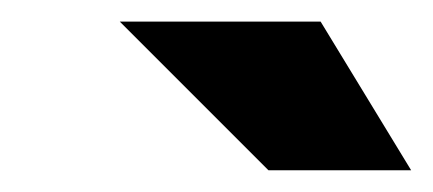

<svg xmlns="http://www.w3.org/2000/svg" viewBox="-20 -804 397 176"><path d="M226.1 -647.9H356.9L273.9 -784.2H89.8Z"/></svg>

Font: Decalotype Black Italic
Style: Regular
Weight: 900
Italic angle: -10°
Designer: Alfredo Marco Pradil
Foundry: Alfredo Marco Pradil
Version: Version 1.0